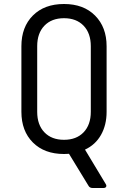

<svg xmlns="http://www.w3.org/2000/svg" viewBox="-20 -760 640 960"><path d="M443 180Q428 180 422 168L325 9Q320 9 313.5 9.5Q307 10 300 10Q202 10 144.5 -47.5Q87 -105 87 -201V-529Q87 -625 144.5 -682.5Q202 -740 300 -740Q398 -740 455.5 -682Q513 -624 513 -529V-201Q513 -135 485 -85.5Q457 -36 405 -12L508 159Q514 168 510.5 174Q507 180 497 180ZM300 -61Q362 -61 398 -98.5Q434 -136 434 -201V-529Q434 -594 398 -631.5Q362 -669 300 -669Q238 -669 202 -631.5Q166 -594 166 -529V-201Q166 -136 202 -98.5Q238 -61 300 -61Z"/></svg>

Font: Pitagon Sans Mono Light
Style: Regular
Weight: 300
Monospace: yes
Designer: Travis Tran
Foundry: Pitagon
Version: Version 1.001; ttfautohint (v1.8.4.7-5d5b);gftools[0.9.26]